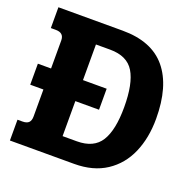

<svg xmlns="http://www.w3.org/2000/svg" viewBox="-117 -762 869 876"><g transform="rotate(20 317.5 -323.5)"><path d="M21 -101H45Q66 -101 75.5 -110.5Q85 -120 85 -140V-271H21V-373H85V-509Q85 -546 45 -546H21V-647H333Q475 -647 544.5 -563Q614 -479 614 -321Q614 -228 582.5 -155.5Q551 -83 488 -41.5Q425 0 333 0H21ZM309 -101Q391 -101 425 -155.5Q459 -210 459 -321Q459 -435 425.5 -490.5Q392 -546 309 -546H240V-373H355V-271H240V-101Z"/></g></svg>

Font: Pridi SemiBold
Style: Regular
Weight: 600
Designer: Katatrad Team
Foundry: CadsonDemak
Version: Version 1.001